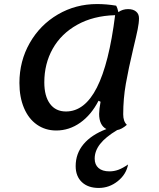

<svg xmlns="http://www.w3.org/2000/svg" viewBox="-20 -620 788 949"><path d="M521 227Q544 227 565.5 219Q587 211 613 193Q604 242 562 275.5Q520 309 468 309Q415 309 384.5 280Q354 251 354 201Q354 139 393 92.5Q432 46 506 18Q470 -1 470 -57Q470 -79 477 -117L467 -122Q431 -52 376.5 -13.5Q322 25 258 25Q204 25 162.5 -4Q121 -33 98.5 -86.5Q76 -140 76 -210Q76 -318 127 -407.5Q178 -497 266 -548.5Q354 -600 460 -600Q506 -600 554 -592Q561 -580 565 -560Q586 -575 613 -575Q638 -575 652.5 -563Q667 -551 667 -530Q667 -507 660.5 -475Q654 -443 639 -381Q615 -280 602 -206Q589 -132 589 -55Q589 -20 607 -3Q582 19 559 23Q502 57 475 91.5Q448 126 448 164Q448 194 467 210.5Q486 227 521 227ZM549 -545Q441 -542 361.5 -497.5Q282 -453 240.5 -379Q199 -305 199 -213Q199 -145 227 -107Q255 -69 306 -69Q399 -69 459 -187.5Q519 -306 549 -545Z"/></svg>

Font: Lemonada
Style: Regular
Weight: 400
Designer: Mohamed Gaber (Arabic) Eduardo Tunni (Latin)
Foundry: Kief Type Foundry
Version: Version 3.006